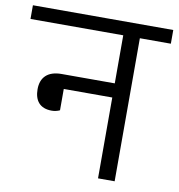

<svg xmlns="http://www.w3.org/2000/svg" viewBox="-99 -770 783 842"><g transform="rotate(10 292.5 -349.0)"><path d="M141 -257C153 -257 167 -260 177 -265V-360H393V0H467V-637H605V-698H-20V-637H393V-423H156C95 -423 64 -392 64 -339C64 -289 88 -257 141 -257Z"/></g></svg>

Font: IBM Plex Devanagari
Style: Regular
Weight: 400
Designer: Mike Abbink, Paul van der Laan, Pieter van Rosmalen, Erin McLaughlin
Foundry: Bold Monday
Version: Version 1.0